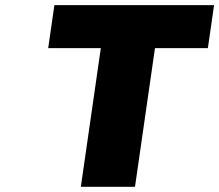

<svg xmlns="http://www.w3.org/2000/svg" viewBox="-20 -721 846 741"><path d="M166 -535.2 189.9 -701.2H806.2L782.2 -535.2H578.1L501 0H292L369.1 -535.2Z"/></svg>

Font: Trueno ExtraBold
Style: Italic
Weight: 800
Designer: Julieta Ulanovsky
Foundry: Julieta Ulanovsky
Version: Version 3.001b | FøM Fix